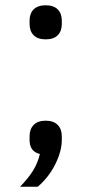

<svg xmlns="http://www.w3.org/2000/svg" viewBox="-20 -574 345 727"><path d="M92 -483V-496Q92 -523 107.5 -538.5Q123 -554 153 -554Q183 -554 198.5 -538.5Q214 -523 214 -496V-483Q214 -456 198.5 -440.5Q183 -425 153 -425Q123 -425 107.5 -440.5Q92 -456 92 -483ZM214 -58V-44Q214 -2 189.5 47.5Q165 97 123 133H56Q88 100 105.5 71.5Q123 43 131 9Q92 0 92 -44V-58Q92 -85 107.5 -101Q123 -117 153 -117Q183 -117 198.5 -101Q214 -85 214 -58Z"/></svg>

Font: IBM Plex Sans JP
Style: Regular
Weight: 400
Designer: Mike Abbink; Paul van der Laan; Pieter van Rosmalen; Wujin Sim; Yejin Wi; Jinhee Kim; Boomi Park; Yona Kim; Kichan Ma
Foundry: Sandoll Inc.
Version: Version 1.001